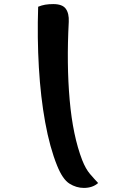

<svg xmlns="http://www.w3.org/2000/svg" viewBox="-20 -786 640 941"><path d="M167 -753Q184 -760 201.5 -763Q219 -766 241 -766Q286 -766 302.5 -743Q319 -720 317 -679Q306 -471 321.5 -295.5Q337 -120 383 -1Q400 42 421 66.5Q442 91 461 111Q434 135 391 135Q354 135 320.5 114Q287 93 260 26Q224 -63 201.5 -186.5Q179 -310 170.5 -455Q162 -600 167 -753Z"/></svg>

Font: Recursive Mn Csl St
Style: Bold Italic
Weight: 700
Italic angle: -15°
Monospace: yes
Version: Version 1.079;hotconv 1.0.112;makeotfexe 2.5.65598; ttfautoh